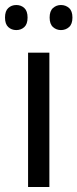

<svg xmlns="http://www.w3.org/2000/svg" viewBox="-34 -746 309 766"><path d="M163 0H78V-536H163ZM-14 -676Q-14 -702 -1 -714Q12 -726 31 -726Q50 -726 63 -714Q76 -702 76 -676Q76 -650 63 -638Q50 -626 31 -626Q12 -626 -1 -638Q-14 -650 -14 -676ZM164 -676Q164 -702 177.5 -714Q191 -726 209 -726Q228 -726 241.5 -714Q255 -702 255 -676Q255 -650 241.5 -638Q228 -626 209 -626Q191 -626 177.5 -638Q164 -650 164 -676Z"/></svg>

Font: Noto Sans Myanmar SemiCondensed
Style: Regular
Weight: 400
Width: 4
Designer: Monotype Design Team
Foundry: Monotype Imaging Inc.
Version: Version 2.107; ttfautohint (v1.8.4.7-5d5b)